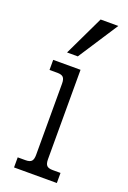

<svg xmlns="http://www.w3.org/2000/svg" viewBox="-139 -756 538 805"><g transform="rotate(20 130.5 -353.5)"><path d="M164 -707H243L127 -529H79ZM35 -45H70Q89 -45 96.5 -53Q104 -61 104 -81V-399Q104 -419 96.5 -427Q89 -435 70 -435H35V-480H157V-81Q157 -61 164.5 -53Q172 -45 191 -45H226V0H35Z"/></g></svg>

Font: Pridi ExtraLight
Style: Regular
Weight: 275
Designer: Katatrad Team
Foundry: CadsonDemak
Version: Version 1.001